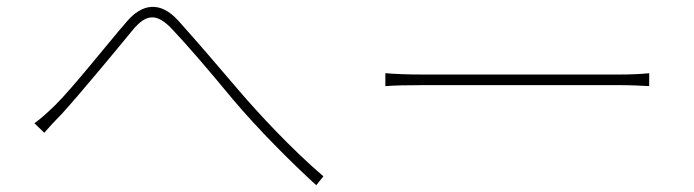

<svg xmlns="http://www.w3.org/2000/svg" viewBox="-20 -618 2040 564"><path d="M81 -256 110 -228C123 -243 144 -266 163 -285C212 -339 316 -464 370 -530C409 -577 440 -581 486 -532C532 -483 584 -423 665 -325C735 -242 837 -139 909 -74L930 -100C833 -183 736 -289 687 -346C635 -407 552 -504 504 -557C451 -616 397 -608 351 -553C293 -486 193 -359 142 -309C119 -287 101 -270 81 -256Z M1112 -365C1137 -367 1176 -368 1230 -368H1790C1837 -368 1870 -366 1887 -365V-403C1869 -401 1842 -399 1789 -399H1230C1169 -399 1136 -401 1112 -403Z"/></svg>

Font: Noto Sans T Chinese Thin
Style: Regular
Weight: 100
Designer: Ryoko NISHIZUKA (kana & ideographs); Paul D. Hunt (Latin, Greek & Cyrillic); Wenlong ZHANG (bopomofo); Sandoll Communica
Foundry: Adobe Systems Incorporated
Version: Version 1.000;PS 1;hotconv 1.0.78;makeotf.lib2.5.61930